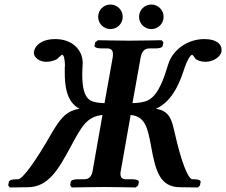

<svg xmlns="http://www.w3.org/2000/svg" viewBox="-20 -824 995 845"><path d="M592 -750C592 -720 616 -696 646 -696C676 -696 700 -720 700 -750C700 -780 676 -804 646 -804C616 -804 592 -780 592 -750ZM412 -750C412 -720 436 -696 466 -696C496 -696 520 -720 520 -750C520 -780 496 -804 466 -804C436 -804 412 -780 412 -750ZM851 1 860 -8 863 -23C864 -31 852 -35 836 -35H827C808 -35 777.9 -111.2 749 -239C737 -292 728 -337 666 -345C745 -381 775 -473 794 -530C803 -557 818 -583 826 -583C827 -583 833 -577 839 -567C846 -558 865 -552 885 -552C915 -552 950 -571 955 -598V-605C955 -628 936 -652 879 -652C803 -652 739.3 -601.9 721 -543C703 -485 679.9 -409.1 634 -384C614 -373.1 588 -371 563 -370L599 -571C604 -596 614 -611 639 -611H665C683 -611 695 -615 696 -623L699 -638L691 -647C691 -647 584 -645 549 -645C510 -645 411 -647 411 -647L399 -638L396 -623C395 -615 409 -611 425 -611H451C469 -611 477 -603 477 -586C477 -582 477 -577 476 -571L440 -370C417 -371 391 -373 375 -384C348 -402 342 -449 342 -496C342 -512 343 -528 344 -543V-547C344 -604 298 -652 224 -652C162 -652 134 -623 130 -598C129 -596 129 -594 129 -592C129 -569 156 -552 183 -552C203 -552 224 -558 235 -567H234C244 -577 252 -583 254 -583C261 -583 266 -559 266 -533C266 -532 266 -531 265 -530V-506C265 -450 271 -376 330 -345C267 -337 240 -292 208 -239C135 -111 79 -35 59 -35H50C34 -35 20 -31 19 -23L16 -8L23 1L103 0C191 -1.1 234.9 -73.1 292 -180C339 -268 363 -311 431 -318L388 -74C384 -49 374 -35 349 -35H323C305 -35 292.1 -31 291 -23L289 -8L296 1C296 1 403 -1 438 -1C477 -1 577 1 577 1L588 -8L591 -23C592 -31 579 -35 563 -35H537C518 -35 510 -42 510 -60C510 -64 511 -69 512 -74L555 -318C618 -312 630 -263 645 -180C664.3 -73.1 683 -1.1 771 0Z"/></svg>

Font: Linux Libertine O
Style: Bold Italic
Weight: 700
Italic angle: -11.5°
Designer: Philipp H. Poll
Foundry: Philipp H. Poll
Version: Version 4.1.0